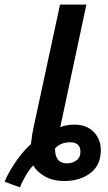

<svg xmlns="http://www.w3.org/2000/svg" viewBox="-77 -780 473 838"><path d="M10 38Q20 12 36.5 -15.5Q53 -43 68 -58Q84 -30 119 -10Q154 10 203 10Q272 10 317.5 -24.5Q363 -59 363 -125Q363 -172 332 -204Q301 -236 248 -236Q213 -236 186 -225L300 -760H185L68 -217Q64 -198 62 -181.5Q60 -165 58 -151Q28 -125 -4.5 -79.5Q-37 -34 -57 13ZM215 -67Q163 -67 163 -132Q188 -159 229 -159Q274 -159 274 -118Q274 -92 256 -79.5Q238 -67 215 -67Z"/></svg>

Font: Noto Sans UI Medium
Style: Italic
Weight: 500
Italic angle: -12°
Designer: Monotype Design Team
Foundry: Monotype Imaging Inc.
Version: Version 1.901